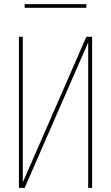

<svg xmlns="http://www.w3.org/2000/svg" viewBox="-20 -914 540 934"><path d="M72 0V-735H91V-27L400 -735H428V0H409V-708L100 0ZM400 -876H100V-894H400Z"/></svg>

Font: Iosevka Term Curly Thin
Style: Regular
Weight: 100
Designer: Belleve Invis
Foundry: Belleve Invis
Version: Version 32.3.0